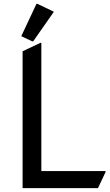

<svg xmlns="http://www.w3.org/2000/svg" viewBox="-20 -980 572 1000"><path d="M169.9 -960H174.8L260.7 -918.9L152.8 -764.6H147.9L90.8 -791.5ZM97.7 0V-712.9L190.4 -756.8H195.3V-88.9H529.8V-84L490.2 0Z"/></svg>

Font: Nova Flat
Style: Book
Weight: 400
Version: Version 2.000